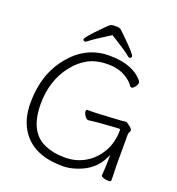

<svg xmlns="http://www.w3.org/2000/svg" viewBox="-157 -1014 1065 1153"><g transform="rotate(20 376.0 -437.5)"><path d="M605 -365Q637 -369 640.5 -369Q644 -369 664 -354Q684 -339 684 -330Q684 -321 679.5 -316Q675 -311 675 -298V-97Q675 -89 676 -71L677 -35V-7Q677 1 660 1Q643 1 628 -4.5Q613 -10 613 -16V-17Q618 -70 618 -126V-148L608 -128Q566 -39 461 -4Q415 12 371 12Q177 12 101 -116Q61 -183 61 -280Q61 -463 160 -583Q260 -708 411.5 -708Q563 -708 629 -625V-624Q632 -622 632 -612.5Q632 -603 620.5 -588Q609 -573 601 -573Q593 -573 590 -577Q576 -600 547 -620Q496 -656 421.5 -656Q347 -656 295 -628Q243 -600 204 -550Q121 -445 121 -295Q121 -115 238 -65Q294 -41 365.5 -41Q437 -41 494.5 -74.5Q552 -108 587 -168.5Q622 -229 622 -308Q622 -316 613 -316L499 -308Q478 -307 424 -300H422Q411 -300 400 -316.5Q389 -333 389 -344.5Q389 -356 396 -356H410Q454 -356 480 -358L604 -365ZM382 -828Q281 -764 265 -750.5Q249 -737 243 -737Q230 -737 230 -748Q230 -761 310 -842L341 -873Q351 -883 360.5 -885Q370 -887 391 -887Q412 -887 423.5 -875.5Q435 -864 455 -845Q539 -763 539 -750Q539 -737 526 -737Q520 -737 503 -752Q486 -767 388 -828L385 -830Z"/></g></svg>

Font: LXGW WenKai Lite Light
Style: Regular
Weight: 300
Designer: LXGW / Fontworks Inc.
Foundry: LXGW / Fontworks Inc.
Version: Version 1.511; March 25, 2025